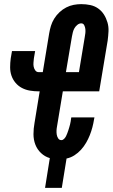

<svg xmlns="http://www.w3.org/2000/svg" viewBox="-20 -763 545 929"><path d="M198 146 221 2Q197 -5 178.5 -22.5Q160 -40 151 -63.5Q142 -87 142 -114Q142 -141 147 -168L172 -321H167Q146 -321 125 -324.5Q104 -328 86 -337.5Q68 -347 55 -362.5Q42 -378 35.5 -397Q29 -416 29 -437.5Q29 -459 32 -481L38 -516H150L144 -481Q143 -470 142 -460Q141 -450 143 -440Q145 -430 151 -422Q157 -414 167 -414H187L218 -602Q221 -620 226.5 -638Q232 -656 242.5 -673Q253 -690 268 -704Q283 -718 300.5 -727Q318 -736 336.5 -739.5Q355 -743 373 -743Q396 -743 417 -738.5Q438 -734 455 -722Q472 -710 483 -692.5Q494 -675 500 -654.5Q506 -634 505 -612Q504 -590 501 -567L460 -321H284L256 -152Q254 -142 253.5 -132Q253 -122 254.5 -112Q256 -102 261.5 -93.5Q267 -85 277 -85Q284 -85 290 -91Q296 -97 299.5 -104Q303 -111 305.5 -118Q308 -125 310.5 -132Q313 -139 315 -146.5Q317 -154 319 -161Q321 -168 322 -175.5Q323 -183 324 -190L325 -195H437L435 -185Q432 -166 427 -147Q422 -128 414.5 -109Q407 -90 396.5 -72Q386 -54 372 -38.5Q358 -23 340 -11.5Q322 0 302 4L279 146ZM362 -414 390 -583Q392 -593 393 -603Q394 -613 393 -622.5Q392 -632 387.5 -641Q383 -650 373 -650Q363 -650 354 -642.5Q345 -635 340 -626Q335 -617 332.5 -607Q330 -597 328 -586L299 -414Z"/></svg>

Font: Iosevka Heavy Oblique
Style: Regular
Weight: 900
Italic angle: -9°
Monospace: yes
Designer: Belleve Invis
Foundry: Belleve Invis
Version: Version 32.5.0; ttfautohint (v1.8.4)